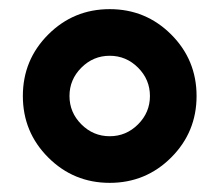

<svg xmlns="http://www.w3.org/2000/svg" viewBox="-20 -705 480 420"><path d="M85.5 -360.5Q30 -416 30 -495Q30 -574 85.5 -629.5Q141 -685 220 -685Q299 -685 354.5 -629.5Q410 -574 410 -495Q410 -416 354.5 -360.5Q299 -305 220 -305Q141 -305 85.5 -360.5ZM158 -557Q132 -531 132 -495Q132 -459 158 -433Q184 -407 220 -407Q256 -407 282 -433Q308 -459 308 -495Q308 -531 282 -557Q256 -583 220 -583Q184 -583 158 -557Z"/></svg>

Font: Hind Bold
Style: Regular
Weight: 700
Designer: Manushi Parikh, Satya Rajpurohit
Foundry: Indian Type Foundry
Version: Version 1.201;PS 1.0;hotconv 1.0.78;makeotf.lib2.5.61930; tt